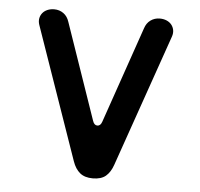

<svg xmlns="http://www.w3.org/2000/svg" viewBox="-45 -607 691 663"><g transform="rotate(5 300.0 -275.0)"><path d="M230 -43 70 -502Q66 -514 68 -524.5Q70 -535 76.5 -543Q83 -551 93.5 -555.5Q104 -560 117 -560Q135 -560 149 -550Q163 -540 169 -521L284 -188Q289 -173 300 -173Q311 -173 316 -188L431 -521Q437 -540 451 -550Q465 -560 483 -560Q496 -560 506.5 -555.5Q517 -551 523.5 -543Q530 -535 532 -524.5Q534 -514 530 -502L370 -43Q361 -17 345 -3.5Q329 10 300 10Q272 10 255.5 -3.5Q239 -17 230 -43Z"/></g></svg>

Font: Maple Mono Medium
Style: Regular
Weight: 500
Monospace: yes
Designer: subframe7536
Version: Version 7.000